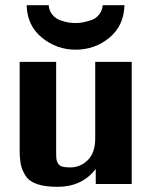

<svg xmlns="http://www.w3.org/2000/svg" viewBox="-20 -711 597 742"><path d="M83 -691H168Q170 -669 182.5 -654Q195 -639 213.5 -632.5Q232 -626 245.5 -624Q259 -622 273 -622Q286 -622 300 -624.5Q314 -627 332 -633Q350 -639 362.5 -654Q375 -669 377 -691H461Q459 -612 403 -565.5Q347 -519 272 -519Q199 -519 142 -565.5Q85 -612 83 -691ZM56 -134V-472H197V-125Q197 -105 198 -96.5Q199 -88 204.5 -79Q210 -70 221 -67Q232 -64 252 -64Q290 -64 319 -92Q348 -120 348 -177V-472H489V0H350V-58Q297 11 202 11Q154 11 123.5 0.5Q93 -10 79 -31.5Q65 -53 60.5 -75.5Q56 -98 56 -134Z"/></svg>

Font: Coval
Style: Heavy
Weight: 900
Foundry: Context Ltd
Version: Version 001.000